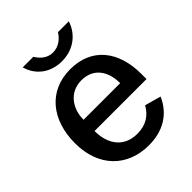

<svg xmlns="http://www.w3.org/2000/svg" viewBox="-203 -835 964 964"><g transform="rotate(-45 279.5 -352.5)"><path d="M519 -234V-271C519 -431 436 -540 283 -540C128 -540 37 -424 37 -260C37 -91 142 10 293 10C392 10 468 -34 507 -122L421 -146C394 -98 353 -72 292 -72C199 -72 150 -139 150 -234ZM371 -715C355 -688 324 -660 282 -660C237 -660 211 -691 196 -715H121C140 -645 200 -597 282 -597C369 -597 428 -650 448 -715ZM151 -313C150 -385 194 -461 283 -461C371 -461 411 -395 411 -313Z"/></g></svg>

Font: Cheyenne Sans Medium
Style: Regular
Weight: 500
Designer: The Public Sans project authors (U.S. Web Design System), Libre Franklin designed by Pablo Impallari and Rodrigo Fuenzal
Foundry: The Cheyenne Sans Project Authors
Version: Version 2.007